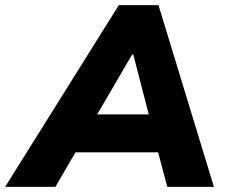

<svg xmlns="http://www.w3.org/2000/svg" viewBox="-73 -725 876 745"><path d="M-53 0 388 -705H542L757 0H576L527 -185L582 -134H178L248 -182L142 0ZM440 -514 283 -245 262 -281H546L514 -243L444 -514Z"/></svg>

Font: Nunito Sans 10pt Black
Style: Italic
Weight: 900
Italic angle: -9°
Designer: Vernon Adams
Foundry: Vernon Adams
Version: Version 3.101;gftools[0.9.27]